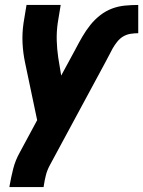

<svg xmlns="http://www.w3.org/2000/svg" viewBox="-20 -550 578 775"><path d="M18 205 19 198Q25 164 33.5 130.5Q42 97 60 65L130 -65L81 -298Q73 -336 71 -376Q69 -416 75 -457L87 -530H225L213 -457Q208 -421 209 -386.5Q210 -352 215 -318L227 -245L285 -352L286 -354Q299 -379 313 -403Q327 -427 344.5 -449Q362 -471 384.5 -488.5Q407 -506 432.5 -515.5Q458 -525 485 -527.5Q512 -530 538 -530V-416Q523 -416 507 -413.5Q491 -411 477.5 -403Q464 -395 453.5 -382Q443 -369 435 -355Q427 -341 420 -326.5Q413 -312 405 -298L180 119Q170 138 165 158Q160 178 157 198L156 205Z"/></svg>

Font: Iosevka Curly Heavy Oblique
Style: Regular
Weight: 900
Italic angle: -9°
Monospace: yes
Designer: Belleve Invis
Foundry: Belleve Invis
Version: Version 11.1.0; ttfautohint (v1.8.3)